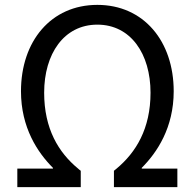

<svg xmlns="http://www.w3.org/2000/svg" viewBox="-20 -767 798 787"><path d="M51 -76V0H311V-67C307 -70 303 -73 300 -76C220 -142 161 -239 161 -387C161 -546 242 -666 379 -666C516 -666 597 -546 597 -387C597 -239 537 -142 458 -76C454 -73 451 -70 447 -67V0H707V-76H561V-79C624 -142 692 -244 692 -393C692 -598 569 -747 379 -747C189 -747 66 -598 66 -393C66 -244 134 -142 197 -79V-76Z"/></svg>

Font: Kinto Sans
Style: Regular
Weight: 400
Designer: Authors: Ryoko NISHIZUKA  (kana & ideographs); Paul D. Hunt (Latin, Greek & Cyrillic); Wenlong ZHANG  (bopomofo); Sandol
Foundry: Adobe Systems Incorporated, ookami Inc.
Version: Version 0.001